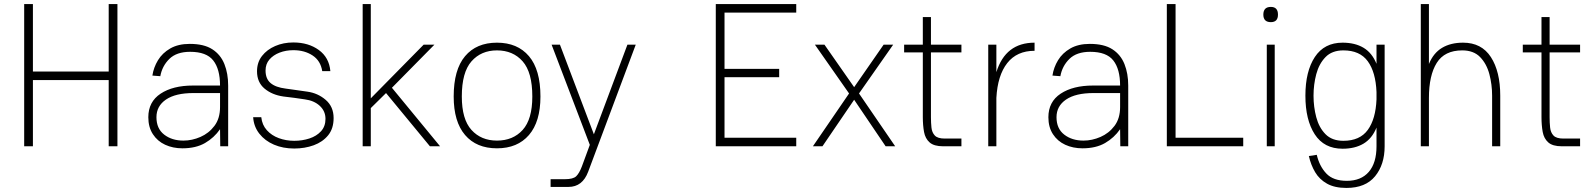

<svg xmlns="http://www.w3.org/2000/svg" viewBox="-20 -720 7836 945"><path d="M99 -700H142V-368H515V-700H558V0H515V-326H142V0H99Z M878 10Q831 10 793 -7.5Q755 -25 732.5 -59.5Q710 -94 710 -143Q710 -219 770.5 -259Q831 -299 930 -299H1063Q1063 -380 1029.5 -422.5Q996 -465 916 -465Q849 -465 813.5 -430Q778 -395 769 -345L730 -348Q736 -388 757.5 -423.5Q779 -459 818 -481.5Q857 -504 914 -504Q984 -504 1025 -477.5Q1066 -451 1084.5 -404.5Q1103 -358 1103 -299V0H1064L1063 -84Q1034 -42 989 -16Q944 10 878 10ZM883 -28Q925 -28 966.5 -46Q1008 -64 1035.5 -100.5Q1063 -137 1063 -193V-262H932Q844 -262 797 -230Q750 -198 750 -143Q750 -87 788 -57.5Q826 -28 883 -28Z M1428 11Q1373 11 1328.5 -8Q1284 -27 1256.5 -62Q1229 -97 1226 -143H1266Q1270 -105 1293.5 -79Q1317 -53 1352.5 -40Q1388 -27 1428 -27Q1468 -27 1503 -38.5Q1538 -50 1560 -74Q1582 -98 1582 -135Q1582 -173 1554 -199Q1526 -225 1480 -231Q1454 -235 1428 -238.5Q1402 -242 1375 -245Q1319 -253 1282 -284Q1245 -315 1245 -369Q1245 -413 1269.5 -444.5Q1294 -476 1334.5 -493.5Q1375 -511 1424 -511Q1498 -511 1549 -474Q1600 -437 1606 -370H1566Q1558 -421 1518.5 -447Q1479 -473 1424 -473Q1387 -473 1356 -461Q1325 -449 1306 -427Q1287 -405 1287 -373Q1287 -332 1312 -311Q1337 -290 1386 -284Q1405 -281 1436 -277Q1467 -273 1492 -269Q1544 -262 1583 -228.5Q1622 -195 1622 -139Q1622 -87 1595 -54Q1568 -21 1524 -5Q1480 11 1428 11Z M1765 -700H1805V-236L2065 -500H2118L1909 -288L2146 0H2096L1880 -262L1805 -188V0H1765Z M2213 -245Q2213 -377 2269 -443.5Q2325 -510 2426 -510Q2527 -510 2583.5 -443.5Q2640 -377 2640 -245Q2640 -121 2583.5 -55.5Q2527 10 2426 10Q2325 10 2269 -55.5Q2213 -121 2213 -245ZM2426 -28Q2505 -28 2552.5 -80.5Q2600 -133 2600 -245Q2600 -364 2552.5 -418Q2505 -472 2426 -472Q2348 -472 2300.5 -418Q2253 -364 2253 -245Q2253 -133 2300.5 -80.5Q2348 -28 2426 -28Z M2690 200V162H2760Q2801 162 2816 147.5Q2831 133 2844 99L2883 -7L2695 -500H2736L2903 -59L3068 -500H3109L2875 125Q2847 200 2778 200Z M3503 -700H3899V-658H3546V-381H3815V-340H3546V-42H3899V0H3503Z M3981 0 4159 -260 3991 -500H4038L4184 -291L4329 -500H4376L4208 -260L4386 0H4339L4184 -229L4028 0Z M4430 -500H4522V-636H4562V-500H4712V-462H4562V-143Q4562 -116 4564.5 -92Q4567 -68 4581 -53Q4595 -38 4630 -38H4712V0H4622Q4577 0 4555.5 -19Q4534 -38 4528 -70.5Q4522 -103 4522 -144V-462H4430Z M4844 0V-500H4884V-365Q4929 -510 5072 -510V-470Q4985 -470 4937.5 -409.5Q4890 -349 4884 -238V0Z M5308 10Q5261 10 5223 -7.5Q5185 -25 5162.5 -59.5Q5140 -94 5140 -143Q5140 -219 5200.5 -259Q5261 -299 5360 -299H5493Q5493 -380 5459.5 -422.5Q5426 -465 5346 -465Q5279 -465 5243.5 -430Q5208 -395 5199 -345L5160 -348Q5166 -388 5187.5 -423.5Q5209 -459 5248 -481.5Q5287 -504 5344 -504Q5414 -504 5455 -477.5Q5496 -451 5514.5 -404.5Q5533 -358 5533 -299V0H5494L5493 -84Q5464 -42 5419 -16Q5374 10 5308 10ZM5313 -28Q5355 -28 5396.5 -46Q5438 -64 5465.5 -100.5Q5493 -137 5493 -193V-262H5362Q5274 -262 5227 -230Q5180 -198 5180 -143Q5180 -87 5218 -57.5Q5256 -28 5313 -28Z M5723 -700H5766V-42H6099V0H5723Z M6198 -648Q6198 -686 6235 -686Q6270 -686 6270 -648Q6270 -611 6235 -611Q6198 -611 6198 -648ZM6215 -500H6254V0H6215Z M6795 0Q6795 90 6748 147.5Q6701 205 6607 205Q6549 205 6511.5 184Q6474 163 6453 127.5Q6432 92 6422 48L6461 42Q6474 98 6508 134Q6542 170 6609 170Q6679 170 6717 126Q6755 82 6755 0V-92Q6733 -38 6691 -13Q6649 12 6588 12Q6497 12 6451 -59Q6405 -130 6405 -249Q6405 -369 6451.5 -439.5Q6498 -510 6588 -510Q6649 -510 6691 -485Q6733 -460 6755 -406V-500H6795ZM6592 -472Q6536 -472 6504 -439Q6472 -406 6458.5 -355Q6445 -304 6445 -249Q6445 -194 6458.5 -143Q6472 -92 6504 -59.5Q6536 -27 6592 -27Q6673 -27 6712 -80.5Q6751 -134 6755 -231V-267Q6751 -365 6712 -418.5Q6673 -472 6592 -472Z M7324 -249Q7324 -304 7310.5 -355Q7297 -406 7265 -439Q7233 -472 7177 -472Q7090 -472 7051.5 -410.5Q7013 -349 7013 -238V0H6973V-700H7013V-405Q7035 -459 7077.5 -484.5Q7120 -510 7181 -510Q7272 -510 7318 -439Q7364 -368 7364 -249V0H7324Z M7475 -500H7567V-636H7607V-500H7757V-462H7607V-143Q7607 -116 7609.5 -92Q7612 -68 7626 -53Q7640 -38 7675 -38H7757V0H7667Q7622 0 7600.5 -19Q7579 -38 7573 -70.5Q7567 -103 7567 -144V-462H7475Z"/></svg>

Font: Haskoy ExtraLight
Style: Regular
Weight: 200
Designer: Ertekin Erdin
Foundry: Ertekin Erdin
Version: Version 2.000; ttfautohint (v1.8.4.7-5d5b)